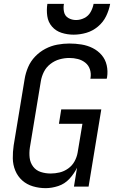

<svg xmlns="http://www.w3.org/2000/svg" viewBox="-20 -969 616 997"><path d="M217 8Q249 8 282.5 -3Q316 -14 340.5 -40.5Q365 -67 380 -98L364 0H440L506 -401H298L286 -326H408L383 -176Q379 -153 367 -131Q355 -109 334 -94Q313 -79 289.5 -73.5Q266 -68 243 -68Q216 -68 191.5 -76Q167 -84 152 -104Q137 -124 134 -149.5Q131 -175 135 -202L192 -547Q196 -572 208 -596Q220 -620 242 -637Q264 -654 289.5 -661Q315 -668 340 -668Q363 -668 384.5 -662.5Q406 -657 423 -643.5Q440 -630 447 -608.5Q454 -587 450 -564Q450 -562 449 -560H534Q535 -564 536 -568Q541 -600 534 -630.5Q527 -661 507.5 -683.5Q488 -706 461 -719.5Q434 -733 403 -738Q372 -743 340 -743Q309 -743 277 -737Q245 -731 215.5 -715.5Q186 -700 162.5 -675.5Q139 -651 126 -620.5Q113 -590 108 -559L51 -214Q46 -180 46.5 -146.5Q47 -113 59.5 -83Q72 -53 95.5 -32Q119 -11 151 -1.5Q183 8 217 8ZM362 -789Q395 -789 428 -798.5Q461 -808 488.5 -831Q516 -854 531 -885Q546 -916 552 -949H466Q462 -927 450.5 -906.5Q439 -886 418 -875.5Q397 -865 375 -865Q353 -865 335 -875.5Q317 -886 312.5 -907Q308 -928 312 -949H226Q221 -917 225.5 -885.5Q230 -854 250 -831Q270 -808 300 -798.5Q330 -789 362 -789Z"/></svg>

Font: Iosevka Sparkle Oblique
Style: Regular
Weight: 400
Italic angle: -9°
Designer: Belleve Invis
Foundry: Belleve Invis
Version: Version 4.5.0; ttfautohint (v1.8.3)